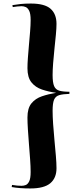

<svg xmlns="http://www.w3.org/2000/svg" viewBox="-20 -840 462 1084"><path d="M151 224Q89 224 46 216L48 204Q77 209 102 209Q114 209 125.5 204.5Q137 200 145 183.5Q153 167 153 131Q153 100 150 59Q147 18 143.5 -25.5Q140 -69 137.5 -108.5Q135 -148 135 -177Q135 -229 157.5 -256.5Q180 -284 217 -296.5Q254 -309 297 -316Q254 -322 217 -334.5Q180 -347 157.5 -375Q135 -403 135 -455Q135 -479 137.5 -513.5Q140 -548 143.5 -587Q147 -626 150 -662.5Q153 -699 153 -727Q153 -762 145 -778.5Q137 -795 125.5 -800Q114 -805 102 -805Q89 -805 77.5 -803.5Q66 -802 52 -800L50 -811Q73 -815 97.5 -817.5Q122 -820 154 -820Q232 -820 265.5 -790.5Q299 -761 299 -705Q299 -681 295.5 -644Q292 -607 287.5 -565Q283 -523 280 -483.5Q277 -444 277 -416Q277 -374 285.5 -354Q294 -334 315 -328Q336 -322 372 -322V-310Q336 -309 315 -303Q294 -297 285.5 -277.5Q277 -258 277 -215Q277 -183 280 -139Q283 -95 287.5 -48Q292 -1 295.5 40.5Q299 82 299 110Q299 165 264 194.5Q229 224 151 224Z"/></svg>

Font: Literata 72pt
Style: Bold
Weight: 700
Designer: Latin by Veronika Burian and Jose Scaglione. Greek by Irene Vlachou. Cyrillic by Vera Evstafieva.
Foundry: TypeTogether
Version: Version 3.002